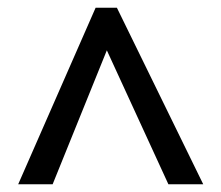

<svg xmlns="http://www.w3.org/2000/svg" viewBox="-20 -739 572 496"><path d="M27 -263H116L256 -609L415 -263H505L282 -719H227Z"/></svg>

Font: Noto Sans Thai Medium
Style: Regular
Weight: 500
Designer: Monotype Design Team
Foundry: Monotype Imaging Inc.
Version: Version 1.901